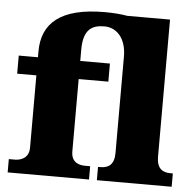

<svg xmlns="http://www.w3.org/2000/svg" viewBox="-54 -822 892 877"><g transform="rotate(5 392.5 -384.0)"><path d="M386 0V-61H362C339 -61 299 -68 299 -121V-453H435V-536H299V-588C299 -679 337 -703 395 -703C453 -703 496 -656 496 -573V-131C496 -78 470 -61 433 -61H422V0H765V-61H754C717 -61 691 -78 691 -131V-760H495C467 -765 433 -768 391 -768C187 -768 105 -691 105 -563V-536H17V-453H105V-121C105 -68 59 -61 42 -61H13V0Z"/></g></svg>

Font: UArctic Serif Black
Style: Regular
Weight: 900
Designer: Customization by Puisto advertising & original work Monotype Design Team
Foundry: Monotype Imaging Inc.
Version: Version 2.004